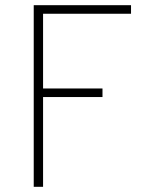

<svg xmlns="http://www.w3.org/2000/svg" viewBox="-20 -720 590 740"><path d="M110 -700H485V-667H146V-379H375V-346H146V0H110Z"/></svg>

Font: Overpass Thin
Style: Regular
Weight: 100
Designer: Delve Withrington, Thomas Jockin
Foundry: Delve Fonts
Version: Version 3.000;DELV;Overpass